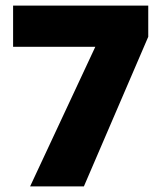

<svg xmlns="http://www.w3.org/2000/svg" viewBox="-20 -762 584 689"><path d="M88 -93 322 -594H27V-742H512V-630L281 -93Z"/></svg>

Font: Noto Sans Telugu UI SemiCondensed Black
Style: Regular
Weight: 900
Width: 4
Designer: Jelle Bosma - Monotype Design Team
Foundry: Monotype Imaging Inc.
Version: Version 2.005; ttfautohint (v1.8.4.7-5d5b)